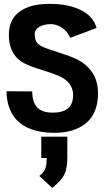

<svg xmlns="http://www.w3.org/2000/svg" viewBox="-20 -668 558 972"><path d="M189 23.9H320.8V128.9Q320.8 184.6 305.7 215.6Q290.5 246.6 244.6 283.7L179.2 222.7Q200.2 206.1 208.3 188.2Q216.3 170.4 216.3 131.8H189ZM112.8 -342.8Q24.9 -382.8 24.9 -491.2Q24.9 -569.8 79.1 -609.1Q133.3 -648.4 229.5 -648.4H233.9Q325.2 -648.4 388.9 -617.2Q452.6 -585.9 468.8 -526.4L335.4 -476.6Q319.8 -511.2 292.5 -528.6Q265.1 -545.9 236.8 -545.9Q203.1 -545.9 179.4 -532.5Q155.8 -519 155.8 -495.1Q155.8 -478 159.9 -465.8Q164.1 -453.6 173.3 -445.8Q182.6 -438 190.2 -433.8Q197.8 -429.7 211.4 -424.8Q232.9 -416.5 283.4 -400.4Q334 -384.3 370.6 -367.2Q416.5 -344.7 446.3 -302.2Q476.1 -259.8 476.1 -193.4Q476.1 -150.9 464.1 -116.7Q452.1 -82.5 431.9 -60.3Q411.6 -38.1 383.1 -23.2Q354.5 -8.3 322.8 -2Q291 4.4 254.4 4.4H245.1Q182.6 2.9 136.5 -14.4Q90.3 -31.7 64.2 -61Q38.1 -90.3 25.6 -126.5Q13.2 -162.6 13.2 -206.1L143.1 -205.1Q143.1 -151.4 168 -124.5Q192.9 -97.7 247.6 -97.7Q350.1 -97.7 350.1 -186.5Q350.1 -252 276.9 -284.2Q250.5 -295.9 198.7 -311.5Q147 -327.1 112.8 -342.8Z"/></svg>

Font: Fantasque Sans Mono
Style: Bold
Weight: 700
Monospace: yes
Designer: Jany Belluz
Version: Version 1.8.0 ; ttfautohint (v1.8.2)